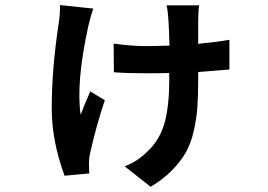

<svg xmlns="http://www.w3.org/2000/svg" viewBox="-20 -631 1040 745"><path d="M212.9 -611.3 341.8 -597.7Q334 -576.2 323.2 -532.2Q274.4 -310.5 293 -185.5Q301.8 -210.9 330.1 -276.4L386.7 -242.2Q353.5 -143.6 329.1 -34.2Q325.2 -17.6 325.2 3.9Q325.2 7.8 325.7 22Q326.2 36.1 326.2 42L230.5 50.8Q180.7 -85 180.7 -210Q180.7 -364.3 208 -542Q212.9 -572.3 212.9 -611.3ZM870.1 -476.6V-361.3Q791 -354.5 749 -351.6V-321.3Q749 -256.8 745.6 -212.4Q742.2 -168 731.4 -121.1Q720.7 -74.2 700.7 -39.1Q680.7 -3.9 647 30.3Q613.3 64.5 564.5 93.8L463.9 14.6Q517.6 -6.8 555.7 -46.9Q600.6 -89.8 618.7 -154.8Q636.7 -219.7 636.7 -322.3V-347.7Q605.5 -346.7 542 -346.7Q472.7 -346.7 421.9 -350.6L420.9 -461.9Q492.2 -452.1 544.9 -452.1Q575.2 -452.1 637.7 -454.1Q635.7 -520.5 633.8 -548.8Q630.9 -594.7 626 -610.4H752.9Q749 -585.9 749 -551.8V-460.9Q828.1 -468.8 870.1 -476.6Z"/></svg>

Font: Gen Shin Gothic Monospace Bold
Style: Bold
Weight: 700
Designer: [Source Han Sans]
Ryoko NISHIZUKA  (kana & ideographs); Paul D. Hunt (Latin, Greek & Cyrillic); Wenlong ZHANG  (bopomofo
Version: Version 1.002.20150607